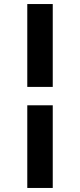

<svg xmlns="http://www.w3.org/2000/svg" viewBox="-20 -880 396 950"><path d="M241 -450H115V-860H241ZM241 50H115V-359H241Z"/></svg>

Font: TypoPRO Sinkin Sans
Style: 600 SemiBold
Weight: 600
Designer: Keith Bates
Foundry: K-Type
Version: Sinkin Sans (version 1.0)  by Keith Bates   •   © 2014   www